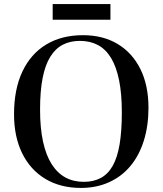

<svg xmlns="http://www.w3.org/2000/svg" viewBox="-20 -910 799 944"><path d="M378 14Q277 14 203 -30.5Q129 -75 89 -156.5Q49 -238 49 -348Q49 -471 90 -558Q131 -645 207 -691Q283 -737 388 -737Q486 -737 558 -694Q630 -651 670 -571Q710 -491 710 -380Q710 -291 687 -218Q664 -145 621 -93.5Q578 -42 516 -14Q454 14 378 14ZM392 -16Q440 -16 475.5 -35Q511 -54 534 -94.5Q557 -135 568 -200Q579 -265 579 -358Q579 -449 565.5 -515.5Q552 -582 526 -625Q500 -668 461.5 -688.5Q423 -709 373 -709Q325 -709 288.5 -690Q252 -671 227 -630.5Q202 -590 189.5 -526Q177 -462 177 -371Q177 -281 191.5 -214Q206 -147 234 -103Q262 -59 301.5 -37.5Q341 -16 392 -16ZM239 -813V-890H523V-813Z"/></svg>

Font: Literata 60pt Medium
Style: Regular
Weight: 500
Designer: Latin by Veronika Burian and Jose Scaglione. Greek by Irene Vlachou. Cyrillic by Vera Evstafieva.
Foundry: TypeTogether
Version: Version 3.103;gftools[0.9.29]